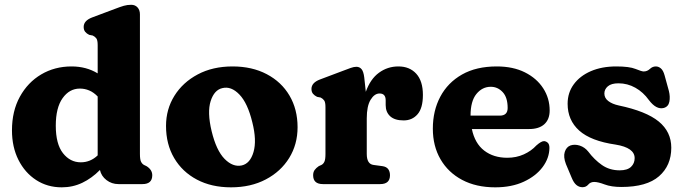

<svg xmlns="http://www.w3.org/2000/svg" viewBox="-20 -769 2858 802"><path d="M30 -224.5Q30 -305 63 -365Q96 -425 152.2 -458.2Q208.5 -491.5 279 -491.5Q340.5 -491.5 388 -462.5V-580.5Q388 -601 382.5 -608.5Q377 -616 367.5 -620.5L352.5 -623.5Q342 -628.5 335.8 -636.2Q329.5 -644 329.5 -656.5Q329.5 -682.5 364.5 -696L460.5 -732Q482.5 -740.5 497.2 -744.8Q512 -749 528 -749Q544.5 -749 554.5 -738Q564.5 -727 564.5 -709V-126Q564.5 -103 569 -93.8Q573.5 -84.5 581.5 -80L592 -75Q616 -60 616 -37Q616 0 575 0H475Q446.5 0 424.8 -16.8Q403 -33.5 397.5 -59Q363.5 -24.5 323.8 -5.5Q284 13.5 238 13.5Q178 13.5 131 -17Q84 -47.5 57 -101.2Q30 -155 30 -224.5ZM213 -244Q213 -167.5 243 -129.2Q273 -91 317.5 -91Q357.5 -91 388 -120V-366Q371 -383.5 352.5 -391.2Q334 -399 313.5 -399Q270 -399 241.5 -359Q213 -319 213 -244Z M951.5 -491.5Q1033 -491.5 1094.2 -459.2Q1155.5 -427 1189.2 -369.8Q1223 -312.5 1223 -237.5Q1223 -166 1188 -109.2Q1153 -52.5 1090.2 -19.5Q1027.5 13.5 945 13.5Q863.5 13.5 802.5 -18.8Q741.5 -51 707.5 -108.8Q673.5 -166.5 673.5 -243Q673.5 -312.5 708.5 -368.8Q743.5 -425 806 -458.2Q868.5 -491.5 951.5 -491.5ZM990 -78Q1025 -86 1039 -134.2Q1053 -182.5 1034 -258Q1014.5 -338.5 980 -374.2Q945.5 -410 909 -401Q875 -393.5 860 -347Q845 -300.5 864 -221Q883.5 -140.5 918.2 -105.2Q953 -70 990 -78Z M1501.5 -445.5 1508 -385.5Q1527 -439 1563 -465.2Q1599 -491.5 1644 -491.5Q1691 -491.5 1718.8 -461Q1746.5 -430.5 1746.5 -372.5Q1746.5 -317.5 1724.2 -291.8Q1702 -266 1666 -266Q1629 -266 1610 -283.2Q1591 -300.5 1591 -330V-350Q1591 -378.5 1565.5 -378.5Q1544 -378.5 1528 -352.2Q1512 -326 1512 -274.5V-126Q1512 -83.5 1540.5 -80L1577.5 -75Q1594.5 -72.5 1601.8 -62.2Q1609 -52 1609 -37Q1609 0 1568 0H1329Q1288 0 1288 -37Q1288 -50 1294.2 -58.8Q1300.5 -67.5 1311.5 -75L1322.5 -80Q1330.5 -84 1335 -93.5Q1339.5 -103 1339.5 -126V-321.5Q1339.5 -342 1334 -349.5Q1328.5 -357 1319.5 -361.5L1304.5 -364.5Q1294 -369.5 1287.5 -377.2Q1281 -385 1281 -397.5Q1281 -423.5 1316.5 -437L1412 -473Q1431.5 -480.5 1444.8 -485.2Q1458 -490 1468.5 -490Q1482 -490 1490.2 -480.2Q1498.5 -470.5 1501.5 -445.5Z M2276 -307.5Q2276 -270.5 2253.8 -250.2Q2231.5 -230 2190.5 -230H1951Q1963.5 -170 2002.5 -140Q2041.5 -110 2099 -110Q2136.5 -110 2168 -124.2Q2199.5 -138.5 2220.5 -161.5Q2242 -180.5 2253.5 -179.5Q2262 -178.5 2268.5 -172.2Q2275 -166 2275 -151Q2274.5 -108.5 2246.5 -71Q2218.5 -33.5 2167.8 -10Q2117 13.5 2048.5 13.5Q1969 13.5 1910.5 -17.5Q1852 -48.5 1820 -103.8Q1788 -159 1788 -231.5Q1788 -306.5 1819.2 -365.2Q1850.5 -424 1910 -457.8Q1969.5 -491.5 2055 -491.5Q2123 -491.5 2172.5 -466.8Q2222 -442 2249 -400.2Q2276 -358.5 2276 -307.5ZM2030 -406.5Q1994.5 -406.5 1970 -376.5Q1945.5 -346.5 1945.5 -286H2067.5Q2100.5 -286 2100.5 -318Q2100.5 -362 2079.8 -384.2Q2059 -406.5 2030 -406.5Z M2563.5 -421Q2533.5 -421 2519 -408.5Q2504.5 -396 2504.5 -378.5Q2504.5 -359.5 2520.8 -347Q2537 -334.5 2564.5 -328.5Q2679 -304.5 2731.5 -261.5Q2784 -218.5 2784 -152Q2784 -77.5 2732.8 -32.8Q2681.5 12 2575.5 12Q2533.5 12 2505.8 1.5Q2478 -9 2462 -9Q2446.5 -9 2437.2 2Q2428 13 2413 13Q2399 13 2387.8 3.8Q2376.5 -5.5 2368 -26.5L2344 -83.5Q2332.5 -113.5 2339 -134.2Q2345.5 -155 2363 -161.5Q2381 -167.5 2401.8 -160.8Q2422.5 -154 2437 -136Q2462.5 -102 2494.2 -79.8Q2526 -57.5 2568.5 -57.5Q2600.5 -57.5 2615.8 -72Q2631 -86.5 2631 -108.5Q2631 -152 2551.5 -165Q2448 -180 2399.5 -223.5Q2351 -267 2351 -335.5Q2351 -382 2376.8 -417Q2402.5 -452 2448.2 -471.8Q2494 -491.5 2554 -491.5Q2609 -491.5 2634.8 -481Q2660.5 -470.5 2668.5 -470.5Q2683.5 -470.5 2694.5 -481Q2705.5 -491.5 2719.5 -491.5Q2731 -491.5 2740.8 -483Q2750.5 -474.5 2756 -454.5L2774 -389Q2780 -365 2776 -344.2Q2772 -323.5 2752.5 -318Q2721.5 -310 2690.5 -351Q2667 -384 2634 -402.5Q2601 -421 2563.5 -421Z"/></svg>

Font: Fraunces 9pt S100
Style: Bold
Weight: 700
Version: Version 1.000; ttfautohint (v1.8.3)